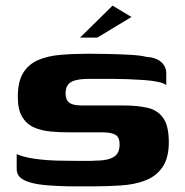

<svg xmlns="http://www.w3.org/2000/svg" viewBox="-20 -654 654 679"><path d="M39 -109Q64 -98 103 -92.5Q142 -87 184 -86Q226 -85 258 -85Q270 -85 288.5 -85Q307 -85 319 -86Q346 -86 365 -91.5Q384 -97 393.5 -109Q403 -121 403 -143Q403 -169 388 -177.5Q373 -186 342 -186Q331 -186 316.5 -186Q302 -186 280 -186Q258 -186 223 -186Q191 -186 158.5 -189Q126 -192 100 -203.5Q74 -215 58.5 -240.5Q43 -266 43 -311Q43 -365 61.5 -395.5Q80 -426 113.5 -441Q147 -456 193.5 -460Q240 -464 296 -464Q330 -464 369.5 -463Q409 -462 443.5 -460Q478 -458 497 -453Q531 -451 549.5 -435Q568 -419 568 -395Q568 -391 568 -381.5Q568 -372 568 -363Q568 -354 568 -353Q560 -360 538.5 -364.5Q517 -369 488.5 -371Q460 -373 432.5 -374Q405 -375 384 -375H294Q267 -375 248.5 -370.5Q230 -366 221 -355Q212 -344 212 -324Q212 -308 218 -298.5Q224 -289 237 -285Q250 -281 271 -281Q332 -281 369 -281Q406 -281 417 -281Q465 -281 501 -273Q537 -265 557 -237Q577 -209 577 -151Q577 -96 555 -63.5Q533 -31 494.5 -16Q456 -1 405 2Q357 5 314 5Q271 5 223 5Q183 4 149.5 1.5Q116 -1 91 -7.5Q66 -14 52.5 -25.5Q39 -37 39 -56ZM263 -521 378 -634 445 -594 324 -521Z"/></svg>

Font: r_Genos
Style: Bold
Weight: 700
Designer: Robert E. Leuschke
Foundry: Robert E. Leuschke
Version: Version 2.000;June 29, 2024;FontCreator 14.0.0.2814 32-bit